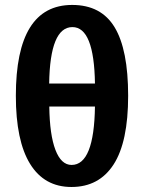

<svg xmlns="http://www.w3.org/2000/svg" viewBox="-20 -744 581 774"><path d="M496.6 -357.9Q496.6 -171.9 438 -81.1Q379.4 9.8 268.1 9.8Q158.7 9.8 101.3 -83.3Q43.9 -176.3 43.9 -357.9Q43.9 -724.1 271 -724.1Q387.7 -724.1 442.1 -634Q496.6 -543.9 496.6 -357.9ZM268.6 -79.1Q359.4 -79.1 362.8 -314.5H178.7Q180.2 -200.7 203.4 -139.9Q226.6 -79.1 268.6 -79.1ZM272 -634.8Q181.6 -634.8 178.2 -407.2H362.8Q359.4 -634.8 272 -634.8Z"/></svg>

Font: Liberation Sans
Style: Bold
Weight: 700
Designer: Steve Matteson
Foundry: Ascender Corporation
Version: Version 2.1.5